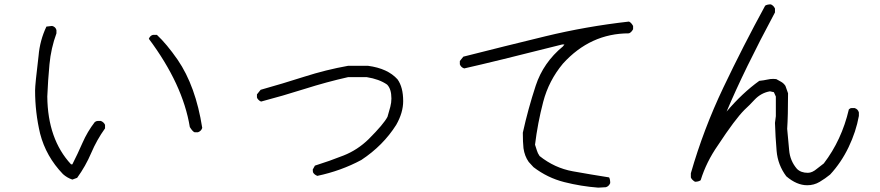

<svg xmlns="http://www.w3.org/2000/svg" viewBox="-20 -809 4040 881"><path d="M888 -202H873Q864 -205 851 -226Q819 -422 663 -631Q669 -646 682 -649H700Q745 -607 795 -535Q878 -414 908 -222Q903 -207 888 -202ZM312 15Q288 7 269 -10Q191 -91 164 -196Q141 -293 141 -394Q141 -421 157 -553Q163 -624 193 -687L219 -690Q235 -686 239 -671V-656Q214 -588 207 -514Q200 -440 197 -366Q199 -170 306 -55H312Q336 -102 358.5 -153.5Q381 -205 415 -249Q422 -254 428 -254H443Q457 -248 462 -236V-220Q424 -167 398.5 -107Q373 -47 334 7Z M1436 -2Q1421 -8 1416 -19L1415 -31L1425 -49Q1492 -70 1556.5 -95.5Q1621 -121 1672 -171Q1741 -240 1758 -273L1771 -319Q1776 -338 1776 -357Q1776 -401 1756 -421Q1720 -446 1663 -455H1577Q1479 -433 1378 -401Q1277 -369 1178 -343Q1172 -345 1166 -351Q1160 -357 1159 -362V-376L1176 -397Q1276 -425 1376 -457Q1476 -489 1577 -507H1669Q1759 -495 1804 -445Q1830 -409 1830 -345Q1830 -292 1798 -236Q1738 -141 1638 -75Q1545 -25 1436 -2Z M2725 52Q2646 46 2569 26.5Q2492 7 2428 -42L2406 -66Q2387 -93 2382 -129Q2379 -157 2379 -200Q2403 -309 2438 -415.5Q2473 -522 2563 -596L2570 -605H2560Q2248 -526 2110 -495Q2095 -500 2090 -514V-529L2106 -549Q2295 -597 2482.5 -642.5Q2670 -688 2866 -710Q2876 -706 2885 -690V-675Q2877 -660 2866 -656Q2689 -656 2563 -517Q2498 -439 2472.5 -341.5Q2447 -244 2435 -145Q2440 -131 2443.5 -118.5Q2447 -106 2456 -93Q2525 -38 2608.5 -23Q2692 -8 2775 5Q2780 14 2780 31Q2774 46 2760 50Z M3684 41Q3636 41 3588 0Q3549 -52 3543.5 -116.5Q3538 -181 3536 -245L3540 -276V-366L3531 -386L3513 -390Q3472 -383 3442 -351Q3419 -326 3396 -305Q3353 -262 3274 -142Q3221 -66 3195 18Q3185 25 3169 25Q3154 16 3150 5V-14Q3208 -216 3299 -407Q3390 -598 3491 -783Q3500 -789 3517 -789Q3529 -784 3536 -770V-752Q3395 -489 3314 -297Q3386 -382 3464 -438Q3484 -440 3502 -444Q3514 -447 3528 -447L3542 -446Q3553 -440 3564.5 -433.5Q3576 -427 3584 -415L3596 -381Q3596 -276 3592 -218Q3597 -170 3601 -120.5Q3605 -71 3637 -34Q3655 -16 3687 -16Q3707 -16 3729 -35L3760 -59Q3842 -166 3875 -307Q3881 -313 3887 -313H3902Q3917 -308 3921 -293V-277Q3908 -205 3874 -134Q3840 -63 3789 -8Q3767 10 3741 25.5Q3715 41 3684 41Z"/></svg>

Font: Yozai
Style: Regular
Weight: 400
Designer: LXGW / Y.OzVox
Foundry: LXGW / Y.OzVox
Version: Version 0.861;October 22, 2024